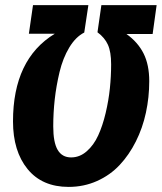

<svg xmlns="http://www.w3.org/2000/svg" viewBox="-20 -713 632 750"><path d="M248 17.1Q144.5 17.1 87.6 -52.7Q30.8 -122.6 30.8 -238.8Q30.8 -481.9 193.8 -581.1H92.8L108.9 -692.9H325.2L309.1 -585.9Q275.4 -568.8 250.5 -527.3Q225.6 -485.8 212.6 -431.6Q199.7 -377.4 193.8 -324.7Q188 -272 188 -219.2Q188 -156.7 205.3 -127.4Q222.7 -98.1 257.8 -98.1Q291.5 -98.1 318.8 -122.1Q346.2 -146 363.5 -183.8Q380.9 -221.7 392.6 -271Q404.3 -320.3 409.2 -367.9Q414.1 -415.5 414.1 -461.9Q414.1 -510.3 401.6 -538.1Q389.2 -565.9 360.8 -586.9L376 -692.9H591.8L576.2 -580.1H474.1Q519 -547.9 541 -503.7Q563 -459.5 563 -396Q563 -333 550 -272.9Q537.1 -212.9 510.7 -160.4Q484.4 -107.9 447.3 -68.4Q410.2 -28.8 358.9 -5.9Q307.6 17.1 248 17.1Z"/></svg>

Font: Fira Sans Compressed
Style: Bold Italic
Weight: 700
Width: 3
Italic angle: -8°
Designer: Carrois Corporate & Edenspiekermann AG
Foundry: Carrois Corporate GbR & Edenspiekermann AG
Version: Version 4.203;PS 004.203;hotconv 1.0.88;makeotf.lib2.5.64775